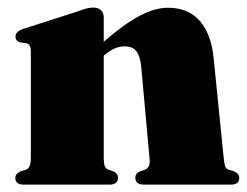

<svg xmlns="http://www.w3.org/2000/svg" viewBox="-20 -500 668 520"><path d="M261 -452.5V-387Q316 -435 357.8 -457Q399.5 -479 434.5 -479Q490 -479 521 -443.5Q552 -408 558.5 -343.5L586 -71Q587.5 -56.5 589.8 -49.8Q592 -43 599 -40.5L613.5 -36Q628 -30 628 -18Q628 0 605.5 0H369.5Q346.5 0 346.5 -19Q346.5 -30 358 -35.5L372.5 -40.5Q379.5 -43.5 383 -50Q386.5 -56.5 385 -71L362.5 -318.5Q360 -347 349.8 -360.8Q339.5 -374.5 317.5 -374.5Q290 -374.5 262.5 -350.5L261 -349V-71Q261 -56.5 263.8 -50Q266.5 -43.5 273.5 -40.5L288 -35.5Q299.5 -30 299.5 -19Q299.5 0 276.5 0H44Q21.5 0 21.5 -18Q21.5 -30 36 -36L50.5 -40.5Q63.5 -45 63.5 -71V-362.5Q63.5 -380.5 50.5 -383L35.5 -385Q22 -388.5 22 -401.5Q22 -413.5 40.5 -421L188.5 -468.5Q205 -474.5 214.2 -477Q223.5 -479.5 233 -479.5Q246.5 -479.5 253.8 -472Q261 -464.5 261 -452.5Z"/></svg>

Font: Fraunces 72pt S000 Black
Style: Regular
Weight: 900
Version: Version 1.000; ttfautohint (v1.8.3)